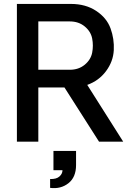

<svg xmlns="http://www.w3.org/2000/svg" viewBox="-20 -721 651 977"><path d="M335 -366Q380 -366 411 -391.5Q442 -417 449 -453Q456 -489 449 -525Q442 -561 411 -586.5Q380 -612 335 -612H175V-366ZM66 0V-701H341Q416 -701 469.5 -665.5Q523 -630 542.5 -576.5Q562 -523 559 -465.5Q556 -408 519.5 -359Q483 -310 424 -289L607 0H484L308 -276H175V0ZM235 235V190Q267 191 282.5 177Q298 163 298 145H252V47H367V119Q367 181 328 211.5Q289 242 235 235Z"/></svg>

Font: LT Superior Semi-bold
Style: Regular
Weight: 600
Designer: Daniel Lyons
Foundry: LyonsType
Version: Version 1.0